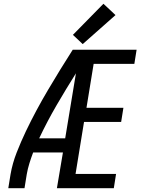

<svg xmlns="http://www.w3.org/2000/svg" viewBox="-20 -999 760 1019"><path d="M24 0H110L122 -74Q127 -103 136 -132Q145 -161 156 -190H314L282 0H584L596 -76H381L426 -352H623L635 -427H439L477 -660H693L705 -735H366Q332 -682 299.5 -629Q267 -576 235 -522Q203 -468 173.5 -413Q144 -358 117.5 -302.5Q91 -247 68.5 -189.5Q46 -132 36 -74ZM188 -265Q230 -354 280 -440Q330 -526 383 -610L326 -265ZM419 -765 593 -919 529 -979 367 -814Z"/></svg>

Font: Iosevka Sparkle
Style: Italic
Weight: 400
Italic angle: -9°
Designer: Belleve Invis
Foundry: Belleve Invis
Version: Version 4.5.0; ttfautohint (v1.8.3)